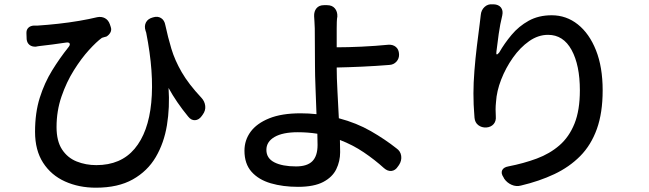

<svg xmlns="http://www.w3.org/2000/svg" viewBox="-20 -817 3020 893"><path d="M103 -661Q102 -678 111.5 -687.5Q121 -697 137 -698Q141 -698 144 -698Q147 -698 155 -698Q201 -701 251 -706.5Q301 -712 348 -720Q395 -728 432 -737Q452 -741 468 -732.5Q484 -724 491 -704L495 -692Q500 -678 493.5 -666Q487 -654 475 -647Q470 -646 465.5 -644.5Q461 -643 454 -641Q429 -623 393.5 -584Q358 -545 323.5 -490Q289 -435 266 -368Q243 -301 243 -226Q243 -161 268.5 -122Q294 -83 336.5 -66Q379 -49 428 -49Q542 -49 606 -125Q670 -201 683.5 -339.5Q697 -478 660 -665L657 -674Q650 -696 659 -713Q668 -730 691 -736Q713 -743 729 -733Q745 -723 749 -700Q761 -644 777 -590.5Q793 -537 825 -481.5Q857 -426 917 -362Q932 -346 934.5 -324.5Q937 -303 923 -284L918 -277Q905 -259 887 -258Q869 -257 855 -275Q800 -342 764 -408Q770 -318 756.5 -235Q743 -152 704.5 -86.5Q666 -21 597.5 17.5Q529 56 426 56Q347 56 282.5 27Q218 -2 180.5 -60Q143 -118 143 -204Q143 -293 165 -362.5Q187 -432 222.5 -489.5Q258 -547 298 -597Q307 -608 304 -614.5Q301 -621 287 -619Q256 -614 223 -610Q190 -606 165 -603Q158 -602 154.5 -601.5Q151 -601 147 -600Q129 -599 117.5 -608Q106 -617 104 -634Z M1456 -195Q1412 -202 1365 -202Q1295 -202 1257 -180Q1219 -158 1219 -120Q1219 -81 1256 -62Q1293 -43 1357 -43Q1409 -43 1433 -67.5Q1457 -92 1457 -143ZM1501 -793Q1525 -793 1537.5 -778Q1550 -763 1549 -740Q1547 -731 1546.5 -714.5Q1546 -698 1546 -685V-597Q1597 -597 1661.5 -600Q1726 -603 1787 -609Q1808 -610 1821.5 -598.5Q1835 -587 1836 -565Q1837 -545 1824 -530.5Q1811 -516 1791 -515Q1730 -510 1664 -507Q1598 -504 1546 -503Q1546 -456 1549.5 -392.5Q1553 -329 1556 -267Q1639 -245 1705 -207Q1771 -169 1824 -127Q1843 -114 1846 -92Q1849 -70 1836 -50L1831 -43Q1819 -24 1801 -22Q1783 -20 1766 -35Q1723 -74 1672 -108.5Q1621 -143 1561 -166L1562 -109Q1562 -67 1544 -30Q1526 7 1483 29.5Q1440 52 1366 52Q1296 52 1239.5 35.5Q1183 19 1150 -18Q1117 -55 1117 -116Q1117 -165 1145.5 -204Q1174 -243 1232 -266.5Q1290 -290 1378 -290Q1416 -290 1452 -286Q1450 -346 1447.5 -407.5Q1445 -469 1445 -511Q1445 -555 1444.5 -604Q1444 -653 1444 -685Q1443 -701 1442.5 -717.5Q1442 -734 1441 -741Q1440 -764 1452 -778.5Q1464 -793 1487 -793Z M2276 -797Q2299 -796 2310 -782Q2321 -768 2316 -745Q2306 -705 2299.5 -659Q2293 -613 2289 -578Q2287 -565 2290.5 -564Q2294 -563 2302 -573Q2326 -615 2359.5 -655Q2393 -695 2439 -720.5Q2485 -746 2546 -746Q2614 -746 2667.5 -703.5Q2721 -661 2752 -583Q2783 -505 2783 -397Q2783 -292 2756 -217Q2729 -142 2678.5 -91Q2628 -40 2558 -7Q2488 26 2403 46Q2381 52 2359.5 42.5Q2338 33 2325 14L2322 8Q2309 -11 2315.5 -25Q2322 -39 2344 -43Q2416 -57 2476.5 -79.5Q2537 -102 2582 -141Q2627 -180 2652 -242Q2677 -304 2677 -397Q2677 -514 2638.5 -584.5Q2600 -655 2529 -655Q2483 -655 2441 -625.5Q2399 -596 2365.5 -548.5Q2332 -501 2311 -447Q2290 -393 2287 -343Q2285 -324 2285 -308.5Q2285 -293 2286 -276Q2288 -254 2276 -240Q2264 -226 2242 -224Q2220 -223 2204.5 -235Q2189 -247 2187 -269Q2186 -285 2185 -298.5Q2184 -312 2183 -331Q2182 -350 2182 -383Q2182 -430 2186.5 -487.5Q2191 -545 2198 -602.5Q2205 -660 2211 -705Q2213 -720 2214 -730Q2215 -740 2216 -747Q2218 -770 2233.5 -784.5Q2249 -799 2271 -797Z"/></svg>

Font: Chiron GoRound TC M
Style: Regular
Weight: 500
Designer: Ryoko NISHIZUKA 西塚涼子 (kana, bopomofo & ideographs); Paul D. Hunt (Latin, Greek & Cyrillic); Sandoll Communications 산돌커뮤니
Foundry: Adobe
Version: Version 1.000;hotconv 1.1.1;makeotfexe 2.6.0